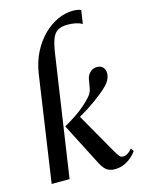

<svg xmlns="http://www.w3.org/2000/svg" viewBox="-125 -902 726 984"><g transform="rotate(-15 238.0 -410.0)"><path d="M26.5 0 108.5 -562Q118 -624.5 143.2 -673.8Q168.5 -723 204 -758Q239.5 -793 280.2 -811.2Q321 -829.5 360.5 -829.5Q375 -829.5 385.8 -827.5Q396.5 -825.5 403.5 -821.5L393 -750.5Q377.5 -759.5 357.8 -763.5Q338 -767.5 316.5 -767.5Q285.5 -767.5 266.2 -757.5Q247 -747.5 235.8 -721.5Q224.5 -695.5 217 -647L121.5 0ZM359 11Q332 11 314.2 -3Q296.5 -17 275 -62.5L170 -267Q208.5 -288.5 235.2 -307Q262 -325.5 281.2 -342.2Q300.5 -359 315.5 -375Q336.5 -396.5 341.2 -420.2Q346 -444 348 -458.5Q350 -478.5 358.5 -492Q367 -505.5 379.2 -512.2Q391.5 -519 405.5 -519Q426.5 -519 437.2 -506.2Q448 -493.5 448 -475.5Q448 -456.5 437.8 -438.2Q427.5 -420 410 -404.5Q398 -393 380.2 -378.8Q362.5 -364.5 341.5 -349.5Q320.5 -334.5 298.5 -320.5Q276.5 -306.5 255.5 -295L377 -82Q390.5 -58 398.2 -49.5Q406 -41 416.5 -41Q429.5 -41 441.2 -48.2Q453 -55.5 466 -70.5L476 -54Q466.5 -39.5 449.5 -24.5Q432.5 -9.5 409.8 0.8Q387 11 359 11Z"/></g></svg>

Font: Merriweather 144pt
Style: Italic
Weight: 400
Italic angle: -7.8°
Version: Version 2.101